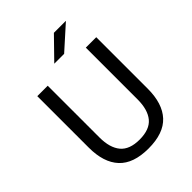

<svg xmlns="http://www.w3.org/2000/svg" viewBox="-235 -946 1080 1080"><g transform="rotate(-45 305.0 -406.5)"><path d="M305 12Q185 12 127.8 -49.8Q70.5 -111.5 70.5 -229.5V-639H153.5V-227.5Q153.5 -145.5 189.5 -102.2Q225.5 -59 305 -59Q385 -59 420.8 -102.2Q456.5 -145.5 456.5 -227.5V-639H539.5V-229.5Q539.5 -111.5 482.5 -49.8Q425.5 12 305 12ZM268 -701.5 388.5 -825H482.5V-823.5L345.5 -700.5H268Z"/></g></svg>

Font: Anek Devanagari
Style: Regular
Weight: 400
Designer: Kailash Malviya (Devanagari) & Yesha Goshar (Latin)
Foundry: Ek Type
Version: Version 1.003